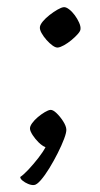

<svg xmlns="http://www.w3.org/2000/svg" viewBox="-99 -544 368 706"><g transform="rotate(-5 85.0 -191.0)"><path d="M-2 130Q-12 130 -23.5 124Q-35 118 -43 110Q-51 102 -50 96Q-37 89 -17 71Q3 53 22.5 32Q42 11 52 -5Q40 -11 28.5 -24.5Q17 -38 9 -53Q1 -68 1 -77Q1 -86 10.5 -97Q20 -108 33.5 -117.5Q47 -127 60.5 -133.5Q74 -140 82 -140Q91 -140 103 -126.5Q115 -113 124.5 -95Q134 -77 134 -64Q134 -53 123 -30Q112 -7 95 20.5Q78 48 59.5 73Q41 98 24.5 114Q8 130 -2 130ZM129 -366Q121 -366 110.5 -375Q100 -384 90 -397.5Q80 -411 74 -424.5Q68 -438 70 -447Q72 -456 83 -467Q94 -478 109.5 -488Q125 -498 140 -505Q155 -512 164 -512Q172 -512 182.5 -502.5Q193 -493 201.5 -479Q210 -465 215 -450.5Q220 -436 218 -426Q217 -419 206.5 -409Q196 -399 181.5 -389Q167 -379 152.5 -372.5Q138 -366 129 -366Z"/></g></svg>

Font: Texturina Medium
Style: Italic
Weight: 500
Italic angle: -11°
Designer: Guillermo Torres Carreño
Foundry: Omnibus-Type
Version: Version 1.002